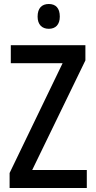

<svg xmlns="http://www.w3.org/2000/svg" viewBox="-20 -940 479 960"><path d="M224 -920C189 -920 168 -899 168 -857C168 -817 190 -796 224 -796C258 -796 279 -817 279 -857C279 -899 259 -920 224 -920ZM414 0V-90H141L407 -638V-714H34V-624H293L28 -75V0Z"/></svg>

Font: Noto Sans Arabic Cond Med
Style: Regular
Weight: 500
Width: 3
Designer: Monotype Design Team, Nadine Chahine, Nizar Qandah and Khaled Hosny
Foundry: Monotype Imaging Inc.
Version: Version 2.012